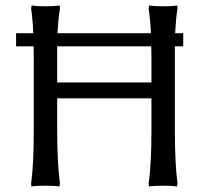

<svg xmlns="http://www.w3.org/2000/svg" viewBox="-20 -675 766 705"><path d="M39.1 -553.2H102.1Q100.6 -598.6 94.2 -644L96.2 -654.8Q114.3 -651.9 147 -651.9Q180.7 -651.9 199.2 -654.8L200.2 -644Q194.3 -609.4 190.9 -553.2H534.2Q532.7 -594.2 525.9 -644L527.8 -654.8Q546.4 -651.9 579.1 -651.9Q612.3 -651.9 630.9 -654.8L631.8 -644Q626.5 -613.8 623 -553.2H652.8V-504.9H622.1V-200.2Q622.1 -72.3 631.8 -1L629.9 9.8Q611.3 6.8 579.1 6.8Q544.9 6.8 526.9 9.8L525.9 -1Q536.1 -72.3 536.1 -200.2V-314H189.9V-200.2Q189.9 -76.2 200.2 -1L198.2 9.8Q180.2 6.8 147 6.8Q113.3 6.8 95.2 9.8L94.2 -1Q104 -68.8 104 -200.2V-444.8Q104 -490.2 103 -512.2V-504.9H39.1ZM536.1 -444.8Q536.1 -490.2 535.2 -512.2V-504.9H189.9V-372.1H536.1Z"/></svg>

Font: Linear Smooth Low Contrast
Style: Regular
Weight: 500
Designer: Philipp H. Poll, Flanker
Foundry: Philipp H. Poll, reworked by Flanker
Version: Version 1.010 | FøM Fix